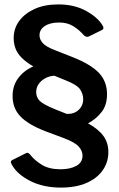

<svg xmlns="http://www.w3.org/2000/svg" viewBox="-20 -772 540 870"><path d="M379 -213Q426 -187 448.5 -156Q471 -125 471 -83Q471 -37 445.5 -0.5Q420 36 372 57Q324 78 256 78Q176 78 117 48Q58 18 34 -25Q28 -35 29.5 -39.5Q31 -44 34 -46L96 -77Q102 -81 107 -79Q112 -77 116 -72Q137 -45 170 -25Q203 -5 254 -5Q298 -5 326 -20.5Q354 -36 354 -67Q354 -89 336 -108.5Q318 -128 267 -147L184 -178Q107 -208 72 -245Q37 -282 37 -337Q37 -384 63 -418.5Q89 -453 131 -471Q97 -491 77.5 -511Q58 -531 50 -553Q42 -575 42 -599Q42 -643 67 -677Q92 -711 137 -731.5Q182 -752 244 -752Q316 -752 368.5 -723.5Q421 -695 444 -658Q450 -648 448.5 -643.5Q447 -639 444 -637L383 -607Q376 -604 371.5 -605.5Q367 -607 361 -611Q341 -635 313.5 -652.5Q286 -670 249 -670Q207 -670 183 -654Q159 -638 159 -612Q159 -594 173 -577.5Q187 -561 228 -545L307 -514Q391 -481 428 -442Q465 -403 465 -345Q465 -296 440.5 -264.5Q416 -233 379 -213ZM282 -256Q305 -255 321.5 -263.5Q338 -272 347.5 -287.5Q357 -303 357 -322Q357 -346 343 -367Q329 -388 275 -409L226 -429Q201 -427 182.5 -416Q164 -405 154 -389.5Q144 -374 144 -355Q144 -331 160 -315Q176 -299 227 -278L282 -256Z"/></svg>

Font: Libre Franklin SemiBold
Style: Regular
Weight: 600
Designer: Pablo Impallari, Rodrigo Fuenzalida, Nhung Nguyen
Foundry: Impallari Type
Version: Version 3.000